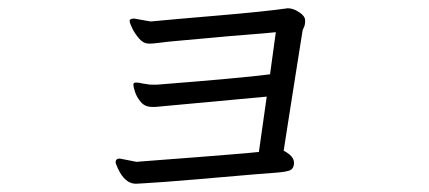

<svg xmlns="http://www.w3.org/2000/svg" viewBox="-20 -436 1040 465"><path d="M270 -52 311 -44 322 -45Q344 -47 380.5 -49.5Q417 -52 459 -55.5Q501 -59 540 -62Q579 -65 607 -68L626 -202L356 -177H349Q331 -177 321 -189Q311 -201 307 -213.5Q303 -226 303 -230.5Q303 -235 307 -236H311Q317 -236 324 -234L337 -232Q341 -231 347 -231H361Q564 -247 634 -256L648 -358Q619 -355 579 -352Q539 -349 497.5 -345Q456 -341 420 -338Q384 -335 367 -332.5Q350 -330 338.5 -330.5Q327 -331 317 -342.5Q307 -354 300.5 -367Q294 -380 294 -385.5Q294 -391 305 -391L345 -384Q397 -389 509 -398.5Q621 -408 677 -416Q690 -416 704.5 -406.5Q719 -397 719 -386.5Q719 -376 716.5 -371Q714 -366 713 -363Q705 -312 696 -256Q687 -200 679.5 -151Q672 -102 667 -71Q692 -58 692 -42Q692 -26 679.5 -22.5Q667 -19 651 -18Q635 -17 599.5 -14Q564 -11 465.5 -2.5Q367 6 327 8L309 9Q283 9 266 -27Q260 -40 260 -43Q260 -52 270 -52Z"/></svg>

Font: LXGW WenKai
Style: Regular
Weight: 400
Designer: LXGW / Fontworks Inc.
Foundry: LXGW / Fontworks Inc.
Version: Version 1.520; June 14, 2025